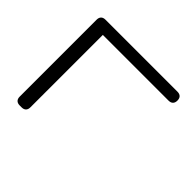

<svg xmlns="http://www.w3.org/2000/svg" viewBox="-169 -968 1187 1187"><g transform="rotate(45 424.0 -375.0)"><path d="M132.8 -750H761.7Q780.8 -750 790.8 -740Q800.8 -730 800.8 -710.9Q800.8 -691.9 790.8 -681.9Q780.8 -671.9 761.7 -671.9H187.5V-39.1Q187.5 -20 177.5 -10Q167.5 0 148.4 0H132.8Q113.8 0 103.8 -10Q93.8 -20 93.8 -39.1V-710.9Q93.8 -730 103.8 -740Q113.8 -750 132.8 -750Z"/></g></svg>

Font: Gyrochrome
Style: Regular
Weight: 400
Designer: David Moles
Foundry: David Moles
Version: Version 1.005;Glyphs 3.2.3 (3260)